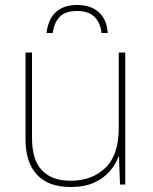

<svg xmlns="http://www.w3.org/2000/svg" viewBox="-20 -738 613 768"><path d="M481 -528V0H460L456 -111H454Q443 -81 419 -53Q395 -25 356.5 -7.5Q318 10 262 10Q174 10 128 -39Q82 -88 82 -182V-528H108V-186Q108 -98 148 -56.5Q188 -15 262 -15Q348 -15 401.5 -66.5Q455 -118 455 -226V-528ZM289 -718Q343 -718 375 -689.5Q407 -661 411 -606H386Q382 -646 358.5 -670Q335 -694 289 -694Q240 -694 218 -670Q196 -646 191 -606H166Q180 -718 289 -718Z"/></svg>

Font: Noto Sans Thin
Style: Regular
Weight: 100
Designer: Monotype Design Team
Foundry: Monotype Imaging Inc.
Version: Version 2.007